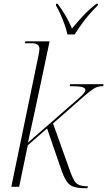

<svg xmlns="http://www.w3.org/2000/svg" viewBox="-20 -976 561 1003"><path d="M424 7Q389 7 367 0.5Q345 -6 330 -26.5Q315 -47 300 -90L226 -305L125 -217L80 0H39L181 -686Q183 -694 184.5 -704.5Q186 -715 186 -721Q186 -750 145 -750H110L112 -760H239L198 -565Q182 -488 162.5 -398.5Q143 -309 126 -231L393 -464Q426 -492 426 -506Q426 -517 407.5 -521.5Q389 -526 344 -526L346 -536H521L519 -526Q491 -526 471.5 -514Q452 -502 421 -475L257 -331L349 -74Q359 -47 368.5 -31.5Q378 -16 394 -9.5Q410 -3 439 -3L437 7ZM332 -796Q328 -818 318 -846Q308 -874 296 -901Q284 -928 272 -948L273 -956H281Q307 -922 324 -892Q341 -862 356 -827Q380 -856 410.5 -889.5Q441 -923 483 -956H492L491 -948Q453 -911 422.5 -871.5Q392 -832 370 -796Z"/></svg>

Font: Noto Serif Display SemiCondensed ExtraLight
Style: Italic
Weight: 200
Width: 4
Italic angle: -12°
Designer: Monotype Design Team
Foundry: Monotype Imaging Inc.
Version: Version 2.009